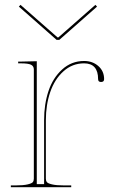

<svg xmlns="http://www.w3.org/2000/svg" viewBox="-20 -775 475 795"><path d="M64.9 -754.9 218.3 -620.1H221.7L375 -754.9L381.8 -747.6L225.6 -609.9H214.4L58.1 -747.6ZM24.9 0V-7.3H44.9Q77.1 -7.3 94.5 -11.5Q111.8 -15.6 116 -21Q120.1 -26.4 120.1 -35.2V-487.3Q120.1 -501.5 108.2 -507.1Q96.2 -512.7 67.4 -512.7H55.2V-520H67.4L132.3 -521.5V-12.7H162.6V-277.3Q162.6 -343.3 180.7 -397.7Q198.7 -452.1 237.3 -487.3Q275.9 -522.5 328.1 -522.5Q363.3 -522.5 387.2 -501.5Q411.1 -480.5 411.1 -447.3Q411.1 -435.5 398.4 -435.5Q386.2 -435.5 386.2 -447.3Q386.2 -512.7 328.1 -512.7Q279.3 -512.7 242.7 -479.7Q206.1 -446.8 188 -393.8Q169.9 -340.8 169.9 -277.3V-35.2Q169.9 -26.4 174.1 -21Q178.2 -15.6 195.6 -11.5Q212.9 -7.3 245.1 -7.3H274.9V0Z"/></svg>

Font: ZnikomitNo25
Style: Regular
Weight: 100
Designer: gluk
Foundry: gluk
Version: Version 0.56